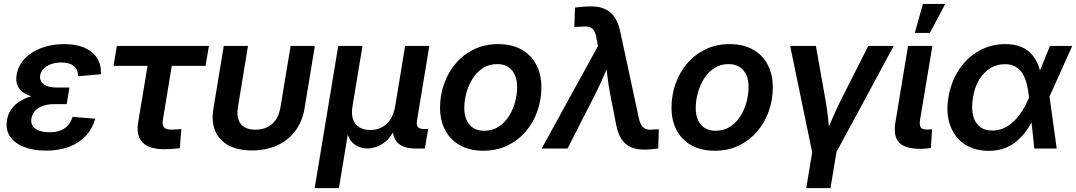

<svg xmlns="http://www.w3.org/2000/svg" viewBox="-20 -766 5549 990"><path d="M217.3 10.7Q152.8 10.7 104.5 -8.1Q56.2 -26.9 32 -62Q7.8 -97.2 16.1 -147Q21.5 -180.2 40.3 -205.6Q59.1 -231 90.1 -248.5Q121.1 -266.1 162.8 -275.4Q204.6 -284.7 256.3 -284.7H333L324.2 -229H258.3Q226.1 -229 201.2 -220.2Q176.3 -211.4 161.1 -195.1Q146 -178.7 142.1 -156.2Q136.2 -123 161.1 -103.5Q186 -84 235.4 -84Q268.6 -84 292 -93.3Q315.4 -102.5 330.8 -120.1Q346.2 -137.7 354.5 -163.6L471.2 -153.8Q456.5 -101.6 421.6 -64.7Q386.7 -27.8 335 -8.5Q283.2 10.7 217.3 10.7ZM255.9 -255.4Q203.6 -255.4 165.3 -263.4Q127 -271.5 103 -287.1Q79.1 -302.7 69.8 -326.2Q60.5 -349.6 65.9 -380.9Q74.2 -429.2 108.4 -464.6Q142.6 -500 195.1 -519.3Q247.6 -538.6 311 -538.6Q372.6 -538.6 415.5 -520Q458.5 -501.5 480.5 -466.8Q502.4 -432.1 500.5 -383.3L382.3 -372.6Q383.3 -405.8 361.3 -424.8Q339.4 -443.8 295.9 -443.8Q252 -443.8 221.9 -425Q191.9 -406.2 187 -376.5Q183.1 -349.6 205.1 -332Q227.1 -314.5 274.9 -314.5H337.9L328.1 -255.4Z M827.6 3.4Q749 3.4 715.1 -31.5Q681.2 -66.4 692.4 -135.7L740.7 -426.3H565.4L582.5 -529.3H1057.1L1040 -426.3H865.7L820.3 -150.4Q815.4 -122.6 825.2 -110.1Q835 -97.7 864.7 -97.7Q876 -97.7 889.6 -98.6Q903.3 -99.6 915 -100.6L907.2 -2Q887.7 0.5 867.4 2Q847.2 3.4 827.6 3.4Z M1279.3 9.8Q1207 9.8 1158.4 -16.4Q1109.9 -42.5 1089.6 -91.1Q1069.3 -139.6 1080.6 -207L1133.8 -529.3H1258.8L1207 -214.4Q1200.7 -176.3 1209.2 -150.1Q1217.8 -124 1240 -110.6Q1262.2 -97.2 1297.4 -97.2Q1332.5 -97.2 1359.1 -110.6Q1385.7 -124 1403.1 -150.1Q1420.4 -176.3 1426.3 -214.4L1478.5 -529.3H1603.5L1550.3 -207Q1539.1 -139.6 1502.7 -91.1Q1466.3 -42.5 1409.4 -16.4Q1352.5 9.8 1279.3 9.8Z M1602.5 204.1 1724.1 -529.3H1849.1L1797.9 -220.2Q1790.5 -177.7 1800.5 -150.1Q1810.5 -122.6 1833.5 -109.1Q1856.4 -95.7 1888.7 -95.7Q1921.4 -95.7 1948 -109.1Q1974.6 -122.6 1992.7 -150.1Q2010.7 -177.7 2018.1 -220.2L2068.8 -529.3H2193.8L2129.9 -143.1Q2126.5 -120.6 2135.3 -110.6Q2144 -100.6 2168.5 -100.6H2187.5L2170.9 0H2125Q2055.2 0 2026.4 -34.2Q1997.6 -68.4 2008.3 -133.3L2016.6 -182.6H2039.1Q2030.3 -128.4 2011.7 -93Q1993.2 -57.6 1969.2 -37.4Q1945.3 -17.1 1920.7 -8.8Q1896 -0.5 1875 -0.5Q1853 -0.5 1830.8 -8.8Q1808.6 -17.1 1791.5 -37.4Q1774.4 -57.6 1767.3 -93Q1760.3 -128.4 1769 -182.6H1791.5L1727.5 204.1Z M2471.7 11.2Q2402.3 11.2 2352.5 -16.4Q2302.7 -43.9 2275.9 -94Q2249 -144 2249 -210.9Q2249 -275.4 2270 -334.5Q2291 -393.6 2330.3 -439.5Q2369.6 -485.4 2425 -512Q2480.5 -538.6 2548.8 -538.6Q2618.2 -538.6 2668.2 -511Q2718.3 -483.4 2744.9 -433.1Q2771.5 -382.8 2771.5 -315.4Q2771.5 -251.5 2750.7 -192.6Q2730 -133.8 2690.7 -87.9Q2651.4 -42 2596.2 -15.4Q2541 11.2 2471.7 11.2ZM2477.1 -91.8Q2519 -91.8 2550.8 -112.3Q2582.5 -132.8 2603.8 -166.3Q2625 -199.7 2635.7 -239.5Q2646.5 -279.3 2646.5 -317.4Q2646.5 -353.5 2634.5 -380.1Q2622.6 -406.7 2599.6 -421.1Q2576.7 -435.5 2543.5 -435.5Q2501.5 -435.5 2470 -415Q2438.5 -394.5 2417.2 -361.1Q2396 -327.6 2385 -287.8Q2374 -248 2374 -209Q2374 -155.3 2400.6 -123.5Q2427.2 -91.8 2477.1 -91.8Z M2772.9 0 3063.5 -528.8 3055.2 -570.8Q3051.3 -595.7 3042.2 -609.1Q3033.2 -622.6 3018.1 -627Q3002.9 -631.3 2979.5 -628.4L2941.4 -627L2944.8 -727.1Q2962.4 -729.5 2984.6 -731.2Q3006.8 -732.9 3029.8 -732.9Q3070.3 -732.9 3099.9 -719.2Q3129.4 -705.6 3148.7 -677.5Q3168 -649.4 3177.7 -605L3273.9 -157.7Q3279.3 -132.8 3288.6 -118.9Q3297.9 -105 3312.3 -100.3Q3326.7 -95.7 3347.2 -98.1L3377 -99.6L3374 -0.5Q3359.4 1.5 3340.1 3.4Q3320.8 5.4 3300.3 5.4Q3260.3 5.4 3231.2 -8.1Q3202.1 -21.5 3183.8 -49.8Q3165.5 -78.1 3157.2 -122.6L3126 -281.2Q3117.2 -328.6 3111.6 -375.5Q3106 -422.4 3101.1 -470.2H3134.8Q3113.8 -422.4 3093.5 -375.2Q3073.2 -328.1 3049.8 -281.2L2906.2 0Z M3665 11.2Q3595.7 11.2 3545.9 -16.4Q3496.1 -43.9 3469.2 -94Q3442.4 -144 3442.4 -210.9Q3442.4 -275.4 3463.4 -334.5Q3484.4 -393.6 3523.7 -439.5Q3563 -485.4 3618.4 -512Q3673.8 -538.6 3742.2 -538.6Q3811.5 -538.6 3861.6 -511Q3911.6 -483.4 3938.2 -433.1Q3964.8 -382.8 3964.8 -315.4Q3964.8 -251.5 3944.1 -192.6Q3923.3 -133.8 3884 -87.9Q3844.7 -42 3789.6 -15.4Q3734.4 11.2 3665 11.2ZM3670.4 -91.8Q3712.4 -91.8 3744.1 -112.3Q3775.9 -132.8 3797.1 -166.3Q3818.4 -199.7 3829.1 -239.5Q3839.8 -279.3 3839.8 -317.4Q3839.8 -353.5 3827.9 -380.1Q3815.9 -406.7 3793 -421.1Q3770 -435.5 3736.8 -435.5Q3694.8 -435.5 3663.3 -415Q3631.8 -394.5 3610.6 -361.1Q3589.4 -327.6 3578.4 -287.8Q3567.4 -248 3567.4 -209Q3567.4 -155.3 3594 -123.5Q3620.6 -91.8 3670.4 -91.8Z M4169.4 26.9 4054.2 -529.3H4187L4236.8 -248Q4245.1 -201.2 4250 -153.8Q4254.9 -106.4 4260.3 -58.6H4230Q4251 -106.4 4271.2 -153.6Q4291.5 -200.7 4314.9 -248L4457 -529.3H4588.4L4288.1 26.9ZM4137.2 204.1 4171.4 -2.9H4296.4L4262.2 204.1Z M4727.1 1.5Q4647 1.5 4616.2 -31Q4585.4 -63.5 4596.7 -133.3L4662.1 -529.3H4787.6L4724.1 -148.9Q4719.7 -121.1 4727.5 -109.6Q4735.4 -98.1 4760.7 -98.1Q4769 -98.1 4775.4 -98.6Q4781.7 -99.1 4786.1 -100.1L4779.8 -2.9Q4770 -1.5 4756.3 0Q4742.7 1.5 4727.1 1.5ZM4696.8 -596.2 4738.8 -745.6H4854L4774.4 -596.2Z M5078.1 11.7Q5003.4 11.7 4952.1 -23.4Q4900.9 -58.6 4878.9 -120.8Q4856.9 -183.1 4870.1 -263.2Q4883.8 -344.7 4924.6 -406.5Q4965.3 -468.3 5026.9 -503.4Q5088.4 -538.6 5164.1 -538.6Q5212.4 -538.6 5246.1 -523.9Q5279.8 -509.3 5301.5 -484.1Q5323.2 -459 5334.7 -426.8Q5346.2 -394.5 5350.6 -359.4H5384.8L5391.1 -272L5428.7 0H5313L5285.6 -266.1Q5282.2 -301.8 5274.4 -332.5Q5266.6 -363.3 5252.7 -386.2Q5238.8 -409.2 5216.6 -422.1Q5194.3 -435.1 5161.6 -435.1Q5120.1 -435.1 5085.9 -414.1Q5051.8 -393.1 5028.6 -354.7Q5005.4 -316.4 4997.1 -263.7Q4988.3 -211.4 4996.8 -173.1Q5005.4 -134.8 5030.8 -113.8Q5056.2 -92.8 5096.7 -92.8Q5129.4 -92.8 5158 -106.2Q5186.5 -119.6 5210.2 -143.3Q5233.9 -167 5252.9 -197.8Q5272 -228.5 5285.6 -263.2L5394 -529.3H5508.8L5389.2 -263.2L5353 -172.9H5319.8Q5302.2 -137.2 5280.5 -104Q5258.8 -70.8 5230.2 -44.7Q5201.7 -18.6 5164.3 -3.4Q5127 11.7 5078.1 11.7Z"/></svg>

Font: Inter 24pt SemiBold
Style: Italic
Weight: 600
Italic angle: -9.3988°
Designer: Rasmus Andersson
Foundry: rsms
Version: Version 4.001;git-66647c0bb